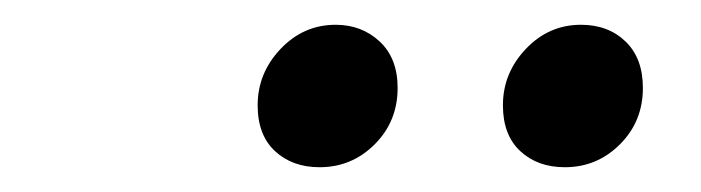

<svg xmlns="http://www.w3.org/2000/svg" viewBox="-20 -715 566 155"><path d="M238 -580Q216 -580 202 -593Q188 -606 188 -630Q188 -656 206.5 -675.5Q225 -695 251 -695Q272 -695 286.5 -681.5Q301 -668 301 -644Q301 -617 282.5 -598.5Q264 -580 238 -580ZM436 -580Q414 -580 400 -593Q386 -606 386 -630Q386 -656 404.5 -675.5Q423 -695 449 -695Q471 -695 485 -681.5Q499 -668 499 -644Q499 -617 480.5 -598.5Q462 -580 436 -580Z"/></svg>

Font: Source Sans Pro SemiBold
Style: Italic
Weight: 600
Italic angle: -11°
Designer: Paul D. Hunt
Foundry: Adobe Systems Incorporated
Version: Version 1.095;hotconv 1.0.109;makeotfexe 2.5.65596